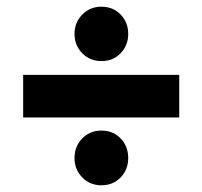

<svg xmlns="http://www.w3.org/2000/svg" viewBox="-20 -621 603 572"><path d="M49 -271V-398H514V-271ZM282 -439Q248 -439 225 -462.5Q202 -486 202 -520Q202 -554 225 -577.5Q248 -601 282 -601Q317 -601 339.5 -577.5Q362 -554 362 -520Q362 -486 339.5 -462.5Q317 -439 282 -439ZM282 -69Q248 -69 225 -92.5Q202 -116 202 -150Q202 -185 225 -208.5Q248 -232 282 -232Q317 -232 339.5 -208.5Q362 -185 362 -150Q362 -116 339.5 -92.5Q317 -69 282 -69Z"/></svg>

Font: Outfit Thin
Style: Bold
Weight: 700
Version: Version 1.100;gftools[0.9.27]